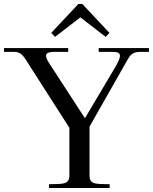

<svg xmlns="http://www.w3.org/2000/svg" viewBox="-69 -943 767 963"><path d="M-49 -683H0C41 -683 50 -660 85 -605L279 -302V-63C279 -15 242 -21 177 -19V0H481V-19C415 -21 380 -15 380 -63V-308L558 -621C580 -658 586 -683 635 -683H678V-702H426V-683H496C543 -683 543 -663 506 -601L357 -350L175 -630C151 -668 160 -683 203 -683H273V-702H-49ZM188 -778 324 -923H344L480 -778L461 -758L334 -856L207 -758Z"/></svg>

Font: Ortica Linear
Style: Regular
Weight: 400
Designer: Benedetta Bovani
Foundry: Collletttivo
Version: Version 2.000;Glyphs 3.1.2 (3151)